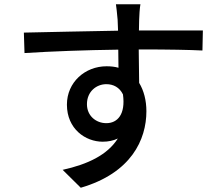

<svg xmlns="http://www.w3.org/2000/svg" viewBox="-20 -818 1040 901"><path d="M557 -375C570 -281 531 -240 479 -240C431 -240 388 -274 388 -329C388 -389 433 -423 479 -423C512 -423 541 -408 557 -375ZM92 -665 95 -569C219 -577 383 -583 535 -585L536 -500C519 -505 500 -507 480 -507C379 -507 294 -432 294 -327C294 -213 381 -153 462 -153C488 -153 512 -158 533 -168C484 -91 392 -47 274 -21L359 63C596 -6 667 -163 667 -296C667 -347 655 -393 633 -429L631 -586C777 -586 871 -584 930 -581L932 -675H632L633 -725C633 -739 636 -785 639 -798H524C526 -788 529 -757 532 -725L534 -674C391 -672 205 -667 92 -665Z"/></svg>

Font: Noto Sans CJK TC Medium
Style: Regular
Weight: 500
Designer: Ryoko NISHIZUKA 西塚涼子 (kana, bopomofo & ideographs); Paul D. Hunt (Latin, Greek & Cyrillic); Sandoll Communications 산돌커뮤니
Foundry: Adobe
Version: Version 2.004;hotconv 1.0.118;makeotfexe 2.5.65603